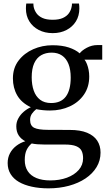

<svg xmlns="http://www.w3.org/2000/svg" viewBox="-20 -802 604 1078"><path d="M252 255.5Q201 255.5 158.8 246.2Q116.5 237 86.2 219.5Q56 202 39.5 175.2Q23 148.5 23 113.5Q23 83 36 58.5Q49 34 71.5 16.8Q94 -0.5 122 -9Q98 -21.5 84.8 -42Q71.5 -62.5 71.5 -93Q71.5 -116.5 82.8 -137.2Q94 -158 112.5 -174Q131 -190 153 -200Q100.5 -225 76.5 -266.8Q52.5 -308.5 52.5 -362Q52.5 -420 84.2 -461.8Q116 -503.5 166.8 -525.8Q217.5 -548 274.5 -548Q328 -548 366 -535.5Q404 -523 427.5 -502.5Q439 -518.5 467.2 -533.8Q495.5 -549 527.5 -549H554V-467H454.5Q462.5 -457 468.2 -442.2Q474 -427.5 477.5 -409.8Q481 -392 481 -372.5Q481 -314 451.5 -271Q422 -228 372 -204.8Q322 -181.5 260.5 -181.5Q240.5 -181.5 220.5 -183.5Q200.5 -185.5 183.5 -189Q170.5 -179 159.8 -164.2Q149 -149.5 149 -129Q149 -96 172 -84.5Q195 -73 249.5 -73L371.5 -72.5Q430.5 -72.5 468.8 -56.8Q507 -41 525.8 -12.5Q544.5 16 544.5 54.5Q544.5 99.5 522.2 136.2Q500 173 460.2 199.8Q420.5 226.5 367.2 241Q314 255.5 252 255.5ZM262.5 211Q314 211 355.5 195.8Q397 180.5 421.8 152.5Q446.5 124.5 446.5 86.5Q446.5 62 438.2 45Q430 28 407.8 18.8Q385.5 9.5 343.5 9.5H230Q208.5 9.5 190 8Q171.5 6.5 158 3.5Q140.5 17.5 129.8 39.2Q119 61 119 96Q119 133.5 135.8 159Q152.5 184.5 184.8 197.8Q217 211 262.5 211ZM267 -223.5Q322.5 -223.5 349.8 -260Q377 -296.5 377 -366.5Q377 -411.5 364.5 -442.8Q352 -474 328.2 -490.2Q304.5 -506.5 270 -506.5Q236.5 -506.5 211.2 -492Q186 -477.5 172 -446.8Q158 -416 158 -368Q158 -326 169.5 -293.2Q181 -260.5 205.2 -242Q229.5 -223.5 267 -223.5ZM276 -616Q231.5 -616 197.5 -633.8Q163.5 -651.5 144.5 -682.5Q125.5 -713.5 125.5 -754Q125.5 -761.5 126 -768.5Q126.5 -775.5 127.5 -782H167.5Q167.5 -778 167.8 -773.2Q168 -768.5 169 -763.5Q173 -744.5 184.5 -728Q196 -711.5 218.2 -701.2Q240.5 -691 276 -691Q311 -691 333.2 -701.2Q355.5 -711.5 367 -728Q378.5 -744.5 382 -763Q383.5 -768.5 383.8 -773.2Q384 -778 384 -782H423.5Q424.5 -775.5 425 -768.5Q425.5 -761.5 425.5 -754Q425.5 -713.5 406.5 -682.5Q387.5 -651.5 353.8 -633.8Q320 -616 276 -616Z"/></svg>

Font: Merriweather 72pt
Style: Regular
Weight: 400
Version: Version 2.100